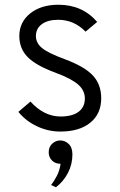

<svg xmlns="http://www.w3.org/2000/svg" viewBox="-20 -543 505 810"><path d="M234.5 12Q183.5 12 136.5 -10Q89.5 -32 57.5 -71L108.5 -114.5Q166 -51.5 235.5 -51.5Q284.5 -51.5 311.2 -71.2Q338 -91 338 -127.5Q338 -161.5 309.5 -186.5Q281 -211.5 213.5 -236.5Q132 -266.5 96.8 -302.2Q61.5 -338 61.5 -391Q61.5 -449.5 107.2 -486.2Q153 -523 226.5 -523Q327.5 -523 390 -450.5L341 -409.5Q292 -459.5 225.5 -459.5Q181.5 -459.5 156.5 -441Q131.5 -422.5 131.5 -391Q131.5 -361.5 157.5 -340.2Q183.5 -319 252.5 -293.5Q336.5 -262.5 371.8 -224.5Q407 -186.5 407 -128.5Q407 -63 361 -25.5Q315 12 234.5 12ZM216 247 195.5 237.5Q208 222 220 198.8Q232 175.5 235.5 148Q213 148 199.2 134Q185.5 120 185.5 99.5Q185.5 77 200.2 63.2Q215 49.5 234 49.5Q254.5 49.5 270 64.5Q285.5 79.5 285.5 108.5Q285.5 150 266.8 186.2Q248 222.5 216 247Z"/></svg>

Font: Overpass Light
Style: Regular
Weight: 300
Designer: Delve Withrington, Dave Bailey, Thomas Jockin
Foundry: Delve Fonts LLC
Version: Version 4.000; ttfautohint (v1.8.3)